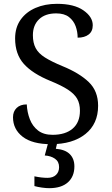

<svg xmlns="http://www.w3.org/2000/svg" viewBox="-20 -744 584 1004"><path d="M247 10Q149 10 98.5 -29Q48 -68 48 -131Q48 -161 67 -179.5Q86 -198 120 -198Q122 -157 136 -120.5Q150 -84 179 -61.5Q208 -39 255 -39Q322 -39 360 -71.5Q398 -104 398 -165Q398 -202 383.5 -227.5Q369 -253 335.5 -275Q302 -297 243 -321Q150 -359 104.5 -410Q59 -461 59 -543Q59 -600 87.5 -640.5Q116 -681 165.5 -702.5Q215 -724 278 -724Q367 -724 416 -690Q465 -656 465 -612Q465 -580 443.5 -563.5Q422 -547 386 -547Q386 -578 375.5 -607Q365 -636 340.5 -655Q316 -674 274 -674Q216 -674 184 -643Q152 -612 152 -560Q152 -520 166.5 -492.5Q181 -465 215 -443.5Q249 -422 307 -398Q395 -362 444 -315Q493 -268 493 -191Q493 -96 426.5 -43Q360 10 247 10ZM237 240Q221 240 199.5 237Q178 234 160 229V178Q198 186 228 186Q257 186 273 170.5Q289 155 289 130Q289 101 267.5 86Q246 71 214 69L235 -9H282L272 34Q321 38 345 62Q369 86 369 126Q369 179 335 209.5Q301 240 237 240Z"/></svg>

Font: Noto Serif Ahom
Style: Regular
Weight: 400
Designer: Monotype Design Team
Foundry: Monotype Imaging Inc.
Version: Version 2.007; ttfautohint (v1.8.4.7-5d5b)